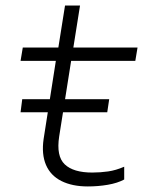

<svg xmlns="http://www.w3.org/2000/svg" viewBox="-20 -663 518 691"><path d="M296 8Q240 8 201 -11.5Q162 -31 145.5 -69.5Q129 -108 137 -163L181 -444H54L62 -492H190L214 -643H268L244 -492H475L467 -444H236L193 -172Q182 -101 213 -71.5Q244 -42 312 -42Q341 -42 369 -46Q397 -50 427 -63V-17Q403 -4 368 2Q333 8 296 8ZM54 -259 60 -306H373L366 -259Z"/></svg>

Font: Nunito Sans 7pt Expanded ExtraLight
Style: Italic
Weight: 250
Width: 7
Italic angle: -9°
Designer: Vernon Adams
Foundry: Vernon Adams
Version: Version 3.101;gftools[0.9.27]